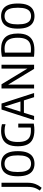

<svg xmlns="http://www.w3.org/2000/svg" viewBox="1342 -1984 781 3506"><g transform="rotate(-90 1733.0 -231.5)"><path d="M56 138.5 5.5 105.5Q30 69.5 45 36.2Q60 3 66.5 -33.8Q73 -70.5 73 -117.5V-595H148.5V-112.5Q148.5 -64.5 139.2 -23Q130 18.5 109.5 57.5Q89 96.5 56 138.5Z M496 7.5Q427 7.5 375.2 -22.8Q323.5 -53 295 -120Q266.5 -187 266.5 -297Q266.5 -407.5 295 -474.8Q323.5 -542 375.2 -572.2Q427 -602.5 496 -602.5Q565 -602.5 616.8 -572.2Q668.5 -542 697 -474.8Q725.5 -407.5 725.5 -297Q725.5 -187 697 -120Q668.5 -53 616.8 -22.8Q565 7.5 496 7.5ZM496 -55.5Q542.5 -55.5 576.8 -77.5Q611 -99.5 629.8 -151.8Q648.5 -204 648.5 -295.5Q648.5 -389 629.8 -442.2Q611 -495.5 576.8 -517.5Q542.5 -539.5 496 -539.5Q449.5 -539.5 415.5 -517.5Q381.5 -495.5 363 -443.2Q344.5 -391 344.5 -299.5Q344.5 -206 363 -152.8Q381.5 -99.5 415.5 -77.5Q449.5 -55.5 496 -55.5Z M1108 5.5Q1012 5.5 946.5 -24.5Q881 -54.5 847.8 -121Q814.5 -187.5 814.5 -297Q814.5 -406.5 847.8 -473.8Q881 -541 943.8 -571.8Q1006.5 -602.5 1095 -602.5Q1127.5 -602.5 1158.5 -598.8Q1189.5 -595 1217 -587V-522Q1187 -531 1158.2 -535Q1129.5 -539 1100.5 -539Q1033 -539 986.8 -516.8Q940.5 -494.5 916.8 -441.5Q893 -388.5 893 -296.5Q893 -206.5 916.5 -154.5Q940 -102.5 986.5 -80.2Q1033 -58 1102.5 -58Q1122.5 -58 1142.2 -59.5Q1162 -61 1179.5 -64.5L1157 -42V-289H1228V-5.5Q1195 0.5 1165.8 3Q1136.5 5.5 1108 5.5Z M1293 0 1485.5 -595H1594.5L1787.5 0H1711L1533.5 -559.5H1545L1367.5 0ZM1391.5 -186 1407 -249H1672L1688 -186Z M1870 0V-595H1946.5L2250 -94H2232.5V-595H2303.5V0H2227.5L1924 -501H1941V0Z M2575.5 5.5Q2546 5.5 2515.8 3.8Q2485.5 2 2449.5 -1.5V-587.5Q2471.5 -591.5 2495 -594.8Q2518.5 -598 2542.8 -600Q2567 -602 2591.5 -602Q2733 -602 2803.2 -528Q2873.5 -454 2873.5 -297Q2873.5 -190.5 2840 -124Q2806.5 -57.5 2740.2 -26Q2674 5.5 2575.5 5.5ZM2593 -57.5Q2659.5 -57.5 2704.8 -80.8Q2750 -104 2773 -156.8Q2796 -209.5 2796 -297Q2796 -384 2774.2 -437Q2752.5 -490 2708.5 -514.5Q2664.5 -539 2598 -539Q2580 -539 2561.8 -537.2Q2543.5 -535.5 2525 -533V-61Q2544 -58.5 2560 -58Q2576 -57.5 2593 -57.5Z M3192 7.5Q3123 7.5 3071.2 -22.8Q3019.5 -53 2991 -120Q2962.5 -187 2962.5 -297Q2962.5 -407.5 2991 -474.8Q3019.5 -542 3071.2 -572.2Q3123 -602.5 3192 -602.5Q3261 -602.5 3312.8 -572.2Q3364.5 -542 3393 -474.8Q3421.5 -407.5 3421.5 -297Q3421.5 -187 3393 -120Q3364.5 -53 3312.8 -22.8Q3261 7.5 3192 7.5ZM3192 -55.5Q3238.5 -55.5 3272.8 -77.5Q3307 -99.5 3325.8 -151.8Q3344.5 -204 3344.5 -295.5Q3344.5 -389 3325.8 -442.2Q3307 -495.5 3272.8 -517.5Q3238.5 -539.5 3192 -539.5Q3145.5 -539.5 3111.5 -517.5Q3077.5 -495.5 3059 -443.2Q3040.5 -391 3040.5 -299.5Q3040.5 -206 3059 -152.8Q3077.5 -99.5 3111.5 -77.5Q3145.5 -55.5 3192 -55.5Z"/></g></svg>

Font: Encode Sans SC Condensed
Style: Regular
Weight: 400
Width: 3
Designer: Multiple Designers
Foundry: Impallari Type
Version: Version 3.002